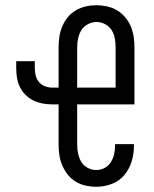

<svg xmlns="http://www.w3.org/2000/svg" viewBox="-20 -702 590 734"><path d="M348 12Q327 12 307 7.5Q287 3 269.5 -7.5Q252 -18 239 -34.5Q226 -51 218 -70Q210 -89 207 -109Q204 -129 204 -150V-303H179Q160 -303 142 -306.5Q124 -310 107.5 -318Q91 -326 77.5 -339.5Q64 -353 56 -369.5Q48 -386 45 -404.5Q42 -423 42 -442V-468H113V-442Q113 -427 116.5 -413Q120 -399 129 -388.5Q138 -378 151.5 -372.5Q165 -367 179 -367H204V-520Q204 -541 207 -561.5Q210 -582 218 -601Q226 -620 239 -636Q252 -652 270 -662.5Q288 -673 308 -677.5Q328 -682 349 -682Q369 -682 389.5 -677.5Q410 -673 427.5 -662.5Q445 -652 458.5 -636Q472 -620 480 -601Q488 -582 491 -561.5Q494 -541 494 -520V-303H275V-150Q275 -133 278.5 -115.5Q282 -98 290.5 -83.5Q299 -69 315 -60.5Q331 -52 348 -52Q365 -52 380 -60Q395 -68 404 -82.5Q413 -97 416.5 -113.5Q420 -130 420 -147V-151H492V-143Q492 -113 483 -84Q474 -55 454.5 -32Q435 -9 406.5 1.5Q378 12 348 12ZM275 -367H422V-520Q422 -537 419 -554.5Q416 -572 407 -586.5Q398 -601 382 -609.5Q366 -618 349 -618Q332 -618 316 -609.5Q300 -601 291 -586.5Q282 -572 278.5 -554.5Q275 -537 275 -520Z"/></svg>

Font: Lode Term
Style: Regular
Weight: 400
Monospace: yes
Designer: Belleve Invis
Foundry: Belleve Invis
Version: Version 29.2.0